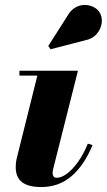

<svg xmlns="http://www.w3.org/2000/svg" viewBox="-20 -746 432 776"><path d="M146.5 10Q94.5 10 69 -9.8Q43.5 -29.5 43.5 -70.5Q43.5 -80 44.5 -88.8Q45.5 -97.5 47 -103.5L131 -440.5H58.5V-460H295L195.5 -65.5Q194.5 -61 193.5 -55.8Q192.5 -50.5 192.5 -46.5Q192.5 -38.5 196.5 -33Q200.5 -27.5 209 -27.5Q228 -27.5 250.5 -44Q273 -60.5 295.2 -91.5Q317.5 -122.5 335 -165.5L354 -159.5Q320 -77.5 268.8 -33.8Q217.5 10 146.5 10ZM184.5 -547 175 -560 254 -684Q267 -706 285 -716Q303 -726 321.8 -726Q340.5 -726 356.2 -718.5Q372 -711 380.5 -699Q394 -679.5 391.2 -654.5Q388.5 -629.5 371 -609Q353.5 -588.5 322 -582.5Z"/></svg>

Font: Bodoni Moda 11pt ExtraBold
Style: Italic
Weight: 800
Italic angle: -13°
Version: Version 2.004